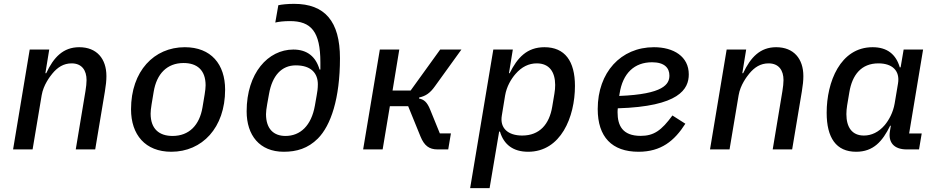

<svg xmlns="http://www.w3.org/2000/svg" viewBox="-20 -772 4841 992"><path d="M148.4 0 195.3 -279.8C204.2 -333.1 237.9 -376.4 250.4 -391.7C277.3 -424.4 308.6 -444.6 350.1 -444.6C403.4 -444.6 427.2 -408 427.2 -358.3C427.2 -342.7 425.1 -322.8 421.5 -301.1L371.4 0H471.9L522 -299.7C527.3 -331 529.8 -356.2 529.8 -378.9C529.8 -468.4 480.1 -528.1 389.2 -528.1C306.8 -528.1 257.1 -476.2 218.8 -393.8H214.5L234.4 -516H133.5L47.6 0Z M865.1 12.1C1024.1 12.1 1143.1 -111.5 1143.1 -308.6C1143.1 -440 1070.7 -528.1 934.7 -528.1C775.9 -528.1 657 -404.5 657 -207.4C657 -76 730.5 12.1 865.1 12.1ZM758.2 -184.7C758.2 -196.7 759.9 -212.4 763.1 -232.2L774.1 -298.3C789.4 -390.3 842.7 -446.4 928.6 -446.4C998.2 -446.4 1042.3 -409.8 1042.3 -331.3C1042.3 -319.2 1040.5 -303.6 1037.3 -283.7L1026.3 -217.7C1011 -125.7 957.4 -69.6 871.4 -69.6C802.2 -69.6 758.2 -106.2 758.2 -184.7Z M1446 12.1C1512.8 12.1 1570.7 -5 1622.2 -56.1C1689.3 -123.6 1736.5 -262.8 1736.5 -470.9C1736.5 -662.6 1657.7 -752.1 1499.6 -752.1C1466.3 -752.1 1435 -748.9 1418 -745L1402.3 -655.5C1420.1 -659.8 1445.3 -663 1478.3 -663C1587.4 -663 1635.3 -608.7 1635.3 -449.9V-412.6H1631C1611.9 -479 1567.5 -516 1495.7 -516C1365.1 -516 1254.3 -394.5 1254.3 -196.7C1254.3 -73.2 1321 12.1 1446 12.1ZM1354.4 -182.2C1354.4 -196 1356.5 -210.2 1360.4 -233.7L1370 -286.9C1386.7 -381.4 1434.7 -434.3 1508.5 -434.3C1589.8 -434.3 1622.2 -391.3 1622.2 -336.6C1622.2 -315.3 1619.3 -294.7 1616.1 -278.8L1606.9 -226.2C1588.4 -122.5 1531.6 -69.6 1454.9 -69.6C1393.8 -69.6 1354.4 -106.2 1354.4 -182.2Z M1856.2 0H1957L1994.3 -223.4H2088.8L2152.7 -66.4C2171.9 -19.9 2196.7 0 2240.8 0H2295.8L2309.7 -82.7H2252.5L2202.8 -204.9C2186.4 -245.7 2170.1 -257.8 2144.9 -263.1L2146 -268.5C2179.7 -275.6 2202.8 -291.9 2226.9 -326L2364 -516H2254.3L2101.6 -304.3H2008.2L2043 -516H1942.5Z M2409.1 199.9H2509.6L2558.9 -92H2563.2C2583.1 -24.9 2631.4 12.1 2708.8 12.1C2877.8 12.1 2950.6 -167.6 2950.6 -328.1C2950.6 -456.3 2898.4 -528.1 2793 -528.1C2702.8 -528.1 2653.1 -474.1 2613.3 -393.8H2609.7L2629.6 -516H2528.8ZM2572.8 -175.4 2589.8 -279.1C2597.7 -325.3 2621.1 -364.3 2643.5 -389.9C2675.4 -426.8 2712.4 -444.6 2753.2 -444.6C2817.8 -444.6 2848 -400.9 2848.4 -333.5C2848.4 -319.2 2847.3 -304.3 2844.5 -288.4L2833.1 -220.5C2818.2 -130.3 2768.1 -71.7 2677.9 -71.7C2605.5 -71.7 2561.4 -109.4 2572.8 -175.4Z M3279.1 12.1C3395.6 12.1 3464.5 -44 3521 -132.8L3454.2 -175.4C3397.7 -98 3358.3 -70 3290.1 -70C3195 -70 3170.8 -125 3170.8 -191.4C3170.8 -194.2 3170.8 -203.1 3171.9 -212.4C3489.3 -221.9 3538.7 -311.8 3538.7 -387.8C3538.7 -479.8 3460.9 -528.1 3358.7 -528.1C3187.1 -528.1 3068.2 -397.4 3068.2 -208.8C3068.2 -64.3 3141.7 12.1 3279.1 12.1ZM3179.3 -276.3 3181.1 -287.6C3197.4 -395.2 3258.9 -450.3 3349.1 -450.3C3413.7 -450.3 3438.6 -420.5 3438.6 -381.7C3438.6 -337.4 3409.1 -285.2 3179.3 -276.3Z M3749.3 0 3796.2 -279.8C3805 -333.1 3838.8 -376.4 3851.2 -391.7C3878.2 -424.4 3909.4 -444.6 3951 -444.6C4004.3 -444.6 4028.1 -408 4028.1 -358.3C4028.1 -342.7 4025.9 -322.8 4022.4 -301.1L3972.3 0H4072.8L4122.9 -299.7C4128.2 -331 4130.7 -356.2 4130.7 -378.9C4130.7 -468.4 4081 -528.1 3990.1 -528.1C3907.7 -528.1 3858 -476.2 3819.6 -393.8H3815.3L3835.2 -516H3734.4L3648.4 0Z M4403.4 12.1C4492.9 12.1 4539.4 -41.9 4579.2 -122.5H4582.7L4577.8 -93.4C4568.9 -38 4596.9 0 4664.8 0H4728.3L4742.2 -82.4H4677.2L4749.3 -516H4648.8L4633.2 -424H4628.9C4609.4 -491.1 4563.9 -528.1 4488.6 -528.1C4321 -528.1 4251.1 -348 4251.1 -189.6C4251.1 -60 4300.1 12.1 4403.4 12.1ZM4353 -182.5C4353 -196.7 4354.4 -211.6 4356.9 -227.6L4368.3 -295.5C4383.2 -385.7 4430.4 -444.6 4518.5 -444.6C4590.2 -444.6 4630.7 -406.6 4619.7 -340.6L4602.3 -236.9C4594.5 -191.4 4573.2 -152 4551.1 -125.7C4519.9 -89.1 4482.6 -71.7 4443.5 -71.7C4381.7 -71.7 4353 -115.1 4353 -182.5Z"/></svg>

Font: Margiela Mono Italic Medium It
Style: Regular
Weight: 500
Designer: Mike Abbink, Paul van der Laan, Pieter van Rosmalen
Foundry: Bold Monday
Version: Version 2.003 2021